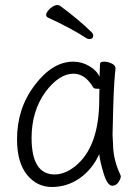

<svg xmlns="http://www.w3.org/2000/svg" viewBox="-20 -730 540 766"><path d="M187 16Q127 16 87.5 -33Q48 -82 48 -175Q48 -298 119 -391Q190 -484 272 -484Q307 -484 337.5 -465.5Q368 -447 377 -423L379 -475Q379 -484 395 -484Q411 -484 426 -476.5Q441 -469 441 -457Q435 -408 432 -311Q429 -214 429 -193L431 -153Q432 -92 460 -33L462 -27Q462 -17 452.5 -3Q443 11 428 11Q408 11 393 -39.5Q378 -90 376 -115Q348 -54 298 -19Q248 16 187 16ZM198 -34Q238 -34 279 -66Q376 -143 376 -334Q376 -361 377 -375Q377 -376 366.5 -376Q356 -376 352 -381Q320 -436 273 -436Q216 -436 161 -363Q106 -286 106 -180Q106 -34 198 -34ZM336 -574Q331 -574 324 -578Q263 -618 171 -660Q164 -664 164 -671Q164 -677 171 -686.5Q178 -696 189 -703Q200 -710 210 -710L218 -708Q293 -653 347 -600Q352 -594 352 -589Q352 -574 336 -574Z"/></svg>

Font: LXGW WenKai Mono TC Light
Style: Regular
Weight: 300
Designer: LXGW / Fontworks Inc.
Foundry: LXGW / Fontworks Inc.
Version: Version 1.330